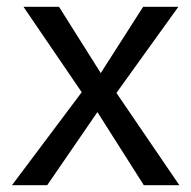

<svg xmlns="http://www.w3.org/2000/svg" viewBox="-20 -542 560 562"><path d="M15.1 0 219.2 -272 48.8 -522H152.8L274.9 -328.1L398.9 -522H502L320.8 -270L504.9 0H400.9L265.1 -213.9L118.2 0Z"/></svg>

Font: Standard
Style: Regular
Weight: 400
Designer: Bryce Wilner
Version: Version 2.000;PS 2.0;hotconv 16.6.51;makeotf.lib2.5.65220 DE